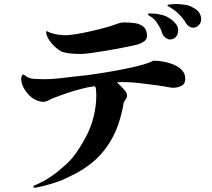

<svg xmlns="http://www.w3.org/2000/svg" viewBox="-20 -848 1040 943"><path d="M890 -461Q890 -436 871.5 -426.5Q853 -417 830 -417Q826 -417 821.5 -417.5Q817 -418 812 -419Q787 -424 751 -429Q715 -434 677 -438.5Q639 -443 606 -444.5Q573 -446 553 -443Q560 -439 575 -423.5Q590 -408 596 -400Q604 -390 604 -377Q603 -368 598 -360.5Q593 -353 588 -346Q578 -284 558.5 -230.5Q539 -177 509 -133Q473 -81 431 -48Q389 -15 349 5.5Q309 26 279 39Q271 42 248.5 49.5Q226 57 200.5 63.5Q175 70 158 73Q144 76 144 71Q144 69 144.5 66.5Q145 64 149 63Q198 42 233.5 17Q269 -8 304 -40Q333 -66 357.5 -102Q382 -138 400 -172Q426 -220 439.5 -273.5Q453 -327 453 -382Q453 -392 451.5 -409Q450 -426 441 -424Q411 -420 376.5 -411Q342 -402 309.5 -391Q277 -380 252.5 -370.5Q228 -361 218 -355Q206 -348 191 -348Q182 -348 169 -352Q156 -356 145 -363Q125 -374 104.5 -403Q84 -432 84 -462Q84 -468 87 -475Q90 -482 97 -482Q116 -463 145 -461Q174 -459 199 -459Q223 -459 256.5 -462Q290 -465 319 -469Q349 -473 377.5 -475.5Q406 -478 431 -482Q447 -484 478 -489Q509 -494 548.5 -501Q588 -508 628 -517Q663 -525 688.5 -532.5Q714 -540 734 -550Q755 -550 781.5 -545.5Q808 -541 833 -530.5Q858 -520 874 -503Q890 -486 890 -461ZM702 -671Q702 -653 683.5 -642Q665 -631 646 -627Q624 -622 586.5 -614.5Q549 -607 508 -600Q467 -593 431 -588Q395 -583 376 -583Q351 -583 325.5 -585.5Q300 -588 282 -595Q270 -601 254 -614.5Q238 -628 225.5 -645.5Q213 -663 208 -680Q207 -684 207 -689.5Q207 -695 208 -696Q219 -689 240.5 -683Q262 -677 293 -675Q314 -674 351.5 -680Q389 -686 430 -695.5Q471 -705 503 -714Q535 -723 544 -727Q555 -731 566 -734.5Q577 -738 588 -738Q618 -738 644 -734Q670 -730 686 -715.5Q702 -701 702 -671ZM855 -700Q855 -679 844 -666.5Q833 -654 813 -654Q803 -655 791.5 -664Q780 -673 776 -686Q774 -697 767.5 -708.5Q761 -720 756 -728Q741 -756 713 -771Q711 -773 708.5 -773.5Q706 -774 706 -777Q707 -779 708.5 -780.5Q710 -782 716 -782Q725 -782 736 -781Q747 -780 750 -780Q759 -779 768 -776.5Q777 -774 785 -772Q798 -768 813.5 -758Q829 -748 839 -736Q855 -720 855 -700ZM968 -756Q969 -737 956 -724Q943 -711 925 -712Q917 -713 908 -719Q899 -725 895 -732Q886 -748 873.5 -762.5Q861 -777 850 -787Q840 -796 823 -807Q806 -818 804 -819Q802 -820 802 -821Q802 -824 806 -825Q808 -826 817.5 -826.5Q827 -827 835 -828Q846 -829 863 -827.5Q880 -826 893 -824Q916 -820 941 -803Q966 -786 968 -756Z"/></svg>

Font: Kaisei Tokumin
Style: Bold
Weight: 700
Designer: Font-Kai, 金井和夫
Foundry: KAZUO KANAI
Version: Version 5.003